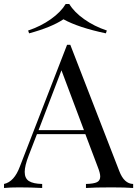

<svg xmlns="http://www.w3.org/2000/svg" viewBox="-27 -936 683 956"><path d="M636 -20V0Q596 -3 529 -3Q443 -3 401 0V-20Q440 -21 456 -29Q472 -37 472 -57Q472 -74 460 -104L398 -268H157L116 -162Q96 -110 96 -80Q96 -48 117 -34.5Q138 -21 183 -20V0Q126 -3 68 -3Q23 -3 -7 0V-20Q44 -31 72 -107L307 -713H323L567 -84Q591 -21 636 -20ZM391 -288 279 -586 165 -288ZM505 -784 500 -770Q363 -799 289 -840Q229 -800 118 -770L113 -784Q176 -805 226 -840.5Q276 -876 300 -916H318Q342 -876 392 -840.5Q442 -805 505 -784Z"/></svg>

Font: Playfair Display
Style: Regular
Weight: 400
Designer: Claus Eggers S?rensen
Foundry: Claus Eggers S?rensen
Version: Version 1.003